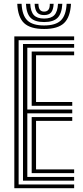

<svg xmlns="http://www.w3.org/2000/svg" viewBox="-20 -992 439 1012"><path d="M55.5 0V-800H370.8V-780.2H78.2V-19.8H370.8V0ZM147 -79.5V-375H360.8V-355H170V-99.2H370.8V-79.5ZM101.2 -39.8V-760.2H370.8V-740.5H124V-414.8H360.8V-394.8H124V-59.5H370.8V-39.8ZM147 -434.5V-720.5H370.8V-700.8H170V-454.5H360.8V-434.5ZM212.5 -839.2Q140 -839.2 107.1 -870.1Q74.2 -901 71 -972H93.8Q96.8 -910.8 124.4 -884.2Q152 -857.8 212.5 -857.8Q273 -857.8 300.6 -884.2Q328.2 -910.8 331.2 -972H354.2Q350.2 -901 317.4 -870.1Q284.5 -839.2 212.5 -839.2ZM212.5 -875.8Q163.5 -875.8 141.4 -898.1Q119.2 -920.5 116.8 -972H139.5Q141.5 -930.5 158.5 -912.4Q175.5 -894.2 212.5 -894.2Q249.5 -894.2 266.5 -912.4Q283.5 -930.5 285.8 -972H308.5Q305.8 -920.5 283.5 -898.1Q261.2 -875.8 212.5 -875.8ZM212.5 -912.5Q187.2 -912.5 175.6 -926.4Q164 -940.2 162.5 -972H182.5Q182.8 -950 190.5 -940.4Q198.2 -930.8 212.5 -930.8Q227.2 -930.8 235 -940.4Q242.8 -950 242.5 -972H262.8Q261 -940.2 249.4 -926.4Q237.8 -912.5 212.5 -912.5Z"/></svg>

Font: Big Shoulders Inline Text Thin
Style: Bold
Weight: 700
Version: Version 2.002